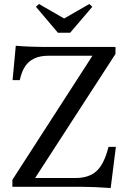

<svg xmlns="http://www.w3.org/2000/svg" viewBox="-20 -935 643 961"><path d="M534 6Q493 3 454 1.5Q415 0 390 0H42V-35L464 -689L486 -656H223Q163 -656 128 -627.5Q93 -599 79 -534H43L59 -706Q94 -703 132.5 -701.5Q171 -700 200 -700H558V-665L135 -12L112 -44H357Q426 -44 464 -79.5Q502 -115 523 -200H560ZM270 -771 160 -901 175 -915 300 -843H302L427 -915L442 -901L331 -771Z"/></svg>

Font: Hedvig Letters Serif 18pt
Style: Regular
Weight: 400
Designer: Alexander Örn & Tor Weibull
Foundry: Kanon Foundry
Version: Version 1.000